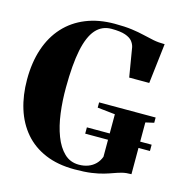

<svg xmlns="http://www.w3.org/2000/svg" viewBox="-111 -856 933 971"><g transform="rotate(15 355.0 -371.0)"><path d="M364 11Q276.5 11 211 -16.8Q145.5 -44.5 102 -95.2Q58.5 -146 37 -215Q15.5 -284 15.5 -366.5Q15.5 -456 39.5 -527.5Q63.5 -599 109.5 -649.2Q155.5 -699.5 221.5 -726.2Q287.5 -753 371.5 -753Q425 -753 461.8 -748Q498.5 -743 527 -736Q555.5 -729 582 -723.8Q608.5 -718.5 641.5 -718.5L617 -509H512L486.5 -662Q483 -677.5 471.8 -691.8Q460.5 -706 434.8 -715Q409 -724 362.5 -724Q312.5 -724 280.2 -687.5Q248 -651 232.2 -575Q216.5 -499 216 -378.5Q215.5 -309 224 -244.2Q232.5 -179.5 252 -128.5Q271.5 -77.5 302.8 -47.5Q334 -17.5 379.5 -17.5Q406.5 -17.5 428.2 -25.8Q450 -34 465.8 -49.8Q481.5 -65.5 490 -88.5V-311L397.5 -321V-348.5H693.5V-321L649.5 -311V-40Q622 -40 601.5 -34.8Q581 -29.5 560.8 -22Q540.5 -14.5 515 -7Q489.5 0.5 453.2 5.8Q417 11 364 11ZM370.5 -177.5V-210.5H709.5V-177.5Z"/></g></svg>

Font: Merriweather 144pt ExtraBold
Style: Regular
Weight: 800
Version: Version 2.100